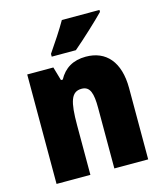

<svg xmlns="http://www.w3.org/2000/svg" viewBox="-114 -851 799 937"><g transform="rotate(-15 285.5 -383.0)"><path d="M477 -756V-766H287C262 -722 226 -668 193 -620V-606H315C366 -649 443 -721 477 -756ZM353 -563C289 -563 244 -536 216 -484H207L187 -553H55V0H226V-250C226 -370 240 -417 293 -417C336 -417 347 -379 347 -306V0H518V-360C518 -493 455 -563 353 -563Z"/></g></svg>

Font: Noto Sans Sinhala Condensed Black
Style: Regular
Weight: 900
Width: 3
Designer: Jelle Bosma - Monotype Design Team
Foundry: Monotype Imaging Inc.
Version: Version 2.006